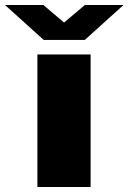

<svg xmlns="http://www.w3.org/2000/svg" viewBox="-89 -745 512 765"><path d="M60 0V-528H272V0ZM-69 -725H84L198 -628H134L249 -725H403L249 -586H85Z"/></svg>

Font: Archivo SemiExpanded Black
Style: Regular
Weight: 900
Width: 6
Designer: Hector Gatti
Foundry: Omnibus-Type
Version: Version 2.001